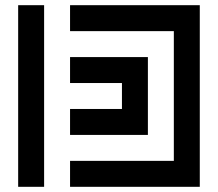

<svg xmlns="http://www.w3.org/2000/svg" viewBox="-20 -720 840 740"><path d="M150 0V-700H50V0ZM250 -700V-600H650V-100H250V0H750V-700ZM550 -200V-500H250V-400H450V-300H250V-200Z"/></svg>

Font: Mourier
Style: Regular
Weight: 400
Designer: Eric Mourier
Foundry: Velvetyne Type Foundry
Version: Version 2.000;hotconv 1.0.109;makeotfexe 2.5.65596